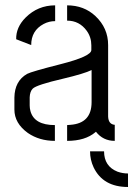

<svg xmlns="http://www.w3.org/2000/svg" viewBox="-20 -541 511 736"><path d="M470.7 175.8Q375 175.8 338.9 100.6Q325.2 71.3 325.2 39.1H378.9Q378.9 96.7 430.7 117.2Q450.2 124 470.7 124ZM35.2 -121.1Q35.2 -68.4 86.9 -31.2Q130.9 -1 190.4 -1V-61.5Q111.3 -61.5 96.7 -115.2Q93.8 -126 93.8 -136.7V-168Q94.7 -190.4 105.5 -201.2Q120.1 -215.8 221.7 -239.3Q303.7 -258.8 331.1 -272.5V-149.4Q331.1 -68.4 250 -62.5Q243.2 -61.5 237.3 -61.5V-1Q306.6 -1 345.7 -34.2Q346.7 -35.2 347.7 -36.1Q375 -1 419.9 -1V-62.5Q395.5 -64.5 394.5 -94.7V-368.2Q394.5 -433.6 345.7 -479.5Q301.8 -520.5 237.3 -520.5V-461.9Q284.2 -461.9 312.5 -422.9Q330.1 -398.4 330.1 -367.2V-349.6Q331.1 -325.2 211.9 -294.9Q100.6 -266.6 84 -257.8Q36.1 -230.5 35.2 -167ZM42 -390.6 99.6 -368.2Q99.6 -423.8 147.5 -449.2Q168 -460 191.4 -460V-520.5Q125 -520.5 78.1 -473.6Q41 -436.5 42 -390.6Z"/></svg>

Font: Post No Bills Jaffna Medium
Style: Regular
Weight: 500
Designer: Kosala Senevirathne, Siva Puranthara, Lasantha Premarathna, Tharique Azeez
Foundry: Mooniak
Version: Version 1.220 ; ttfautohint (v1.6)